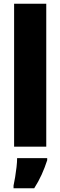

<svg xmlns="http://www.w3.org/2000/svg" viewBox="-20 -831 321 1021"><path d="M226 -51H55V-811H226ZM231 21Q218 61 201.5 97.5Q185 134 162 170H52V156Q56 138 60.5 111Q65 84 68 57Q71 30 71 10H231Z"/></svg>

Font: Noto Sans Tamil UI Condensed Black
Style: Regular
Weight: 900
Width: 3
Designer: Jelle Bosma - Monotype Design Team
Foundry: Monotype Imaging Inc.
Version: Version 2.004; ttfautohint (v1.8.4.7-5d5b)